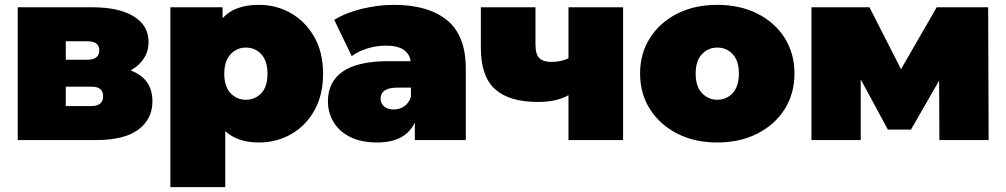

<svg xmlns="http://www.w3.org/2000/svg" viewBox="-20 -577 4145 791"><path d="M53 0V-547H360Q470 -547 531 -509.5Q592 -472 592 -404Q592 -366 572.5 -336Q553 -306 518 -287Q608 -253 608 -160Q608 -87 550.5 -43.5Q493 0 376 0ZM251 -140H356Q405 -140 405 -181Q405 -220 356 -220H251ZM251 -331H340Q389 -331 389 -370Q389 -407 340 -407H251Z M1047 10Q958 10 908 -37V194H682V-547H897V-502Q946 -557 1047 -557Q1119 -557 1179 -522.5Q1239 -488 1275 -424.5Q1311 -361 1311 -273Q1311 -185 1275 -121.5Q1239 -58 1179 -24Q1119 10 1047 10ZM993 -166Q1031 -166 1056.5 -193Q1082 -220 1082 -273Q1082 -326 1056.5 -353.5Q1031 -381 993 -381Q956 -381 930 -353.5Q904 -326 904 -273Q904 -220 930 -193Q956 -166 993 -166Z M1689 0V-72Q1650 10 1534 10Q1467 10 1422 -13Q1377 -36 1354 -74.5Q1331 -113 1331 -160Q1331 -240 1392.5 -282.5Q1454 -325 1581 -325H1672Q1667 -356 1642 -372.5Q1617 -389 1569 -389Q1532 -389 1494 -377.5Q1456 -366 1429 -346L1357 -495Q1405 -525 1472 -541Q1539 -557 1603 -557Q1744 -557 1821.5 -494Q1899 -431 1899 -294V0ZM1673 -178V-216H1617Q1548 -216 1548 -170Q1548 -151 1562.5 -138.5Q1577 -126 1602 -126Q1625 -126 1644.5 -138.5Q1664 -151 1673 -178Z M2196 -157Q2078 -157 2019.5 -209.5Q1961 -262 1961 -380V-547H2186V-395Q2186 -353 2202 -337.5Q2218 -322 2250 -322Q2293 -322 2322 -337V-547H2547V0H2322V-185Q2300 -172 2269 -164.5Q2238 -157 2196 -157Z M2935 10Q2842 10 2770.5 -26.5Q2699 -63 2658 -127Q2617 -191 2617 -274Q2617 -357 2658 -421Q2699 -485 2770.5 -521Q2842 -557 2935 -557Q3028 -557 3100 -521Q3172 -485 3212.5 -421Q3253 -357 3253 -274Q3253 -191 3212.5 -127Q3172 -63 3100 -26.5Q3028 10 2935 10ZM2935 -166Q2973 -166 2998.5 -193.5Q3024 -221 3024 -274Q3024 -327 2998.5 -354Q2973 -381 2935 -381Q2898 -381 2872 -354Q2846 -327 2846 -274Q2846 -221 2872 -193.5Q2898 -166 2935 -166Z M3323 0V-547H3562L3692 -292L3839 -547H4051L4053 0H3850L3849 -245L3733 -43H3638L3526 -250V0Z"/></svg>

Font: Montserrat Black
Style: Regular
Weight: 900
Designer: Julieta Ulanovsky
Foundry: Julieta Ulanovsky
Version: Version 9.000; ttfautohint (v1.8.4.7-5d5b)